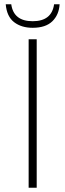

<svg xmlns="http://www.w3.org/2000/svg" viewBox="-20 -885 308 905"><path d="M115 -700H153V0H115ZM7 -865H33Q44 -785 134 -785Q224 -785 235 -865H261Q258 -815 226.5 -784.5Q195 -754 134 -754Q81 -754 46.5 -780.5Q12 -807 7 -865Z"/></svg>

Font: Sarabun Thin
Style: Regular
Weight: 250
Designer: Suppakit Chalermlarp | Katatrad Co.,Ltd.
Foundry: Cadson Demak Co.,Ltd.
Version: Version 1.000; ttfautohint (v1.6)